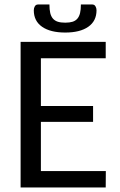

<svg xmlns="http://www.w3.org/2000/svg" viewBox="-20 -826 528 846"><path d="M70.8 0ZM445.8 -641.6V-569.3H160.2V-358.9H390.1V-289.1H160.2V-72.3H446.3L445.8 0H70.8V-641.6ZM267.6 -726.1Q286.6 -726.1 299.8 -730.2Q313 -734.4 321 -743.9Q329.1 -753.4 332.8 -768.6Q336.4 -783.7 336.4 -806.2H386.7Q396 -806.2 400.6 -798.3Q405.3 -790.5 405.3 -780.8Q405.3 -733.4 368.9 -708Q332.5 -682.6 267.6 -682.6Q202.1 -682.6 165.5 -708Q128.9 -733.4 128.9 -780.8Q128.9 -790.5 133.5 -798.3Q138.2 -806.2 147.5 -806.2H197.8Q197.8 -783.7 201.4 -768.6Q205.1 -753.4 213.4 -743.9Q221.7 -734.4 234.9 -730.2Q248 -726.1 267.6 -726.1Z"/></svg>

Font: Carlito
Style: Regular
Weight: 400
Designer: Lukasz Dziedzic
Foundry: tyPoland Lukasz Dziedzic
Version: Version 1.104